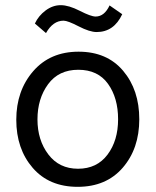

<svg xmlns="http://www.w3.org/2000/svg" viewBox="-20 -714 602 743"><path d="M226 -634Q185 -634 158 -586L115 -623Q129 -653 156.5 -673.5Q184 -694 215 -694Q246 -694 289 -672Q332 -650 350 -650Q384 -650 404 -693L453 -659Q421 -590 354 -590Q327 -590 284.5 -612Q242 -634 226 -634ZM283 -444Q207 -444 166 -388Q125 -332 125 -252Q125 -172 167 -116.5Q209 -61 282 -61Q355 -61 396 -115.5Q437 -170 437 -252.5Q437 -335 398 -389.5Q359 -444 283 -444ZM284 -514Q394 -514 456.5 -440Q519 -366 519 -252.5Q519 -139 455 -65Q391 9 280.5 9Q170 9 106.5 -64.5Q43 -138 43 -250.5Q43 -363 108.5 -438.5Q174 -514 284 -514Z"/></svg>

Font: Hind Jalandhar
Style: Regular
Weight: 400
Designer: Namrata Goyal
Foundry: Indian Type Foundry
Version: Version 0.702;PS 1.0;hotconv 1.0.81;makeotf.lib2.5.63406